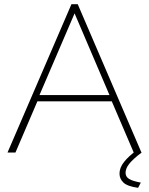

<svg xmlns="http://www.w3.org/2000/svg" viewBox="-20 -730 715 919"><path d="M322 -710H352L657 0H620L515 -245H159L54 0H16ZM504 -275 337 -666 169 -275ZM552 101Q552 73 573.5 45.5Q595 18 637 -13H646L658 0Q617 31 599 53.5Q581 76 581 97Q581 116 598 126.5Q615 137 654 144L641 169Q590 162 571 144Q552 126 552 101Z"/></svg>

Font: Raleway ExtraLight
Style: Regular
Weight: 200
Designer: Matt McInerney, Pablo Impallari, Rodrigo Fuenzalida
Foundry: Matt McInerney, Pablo Impallari, Rodrigo Fuenzalida
Version: Version 4.026